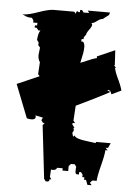

<svg xmlns="http://www.w3.org/2000/svg" viewBox="-56 -788 622 900"><g transform="rotate(5 255.0 -338.5)"><path d="M306.6 -498.5Q371.6 -526.9 382.3 -527.3L381.3 -535.2L464.8 -571.8L468.8 -501.5H465.3L475.1 -489.7L470.7 -489.3Q475.6 -467.8 483.4 -451.7Q505.9 -405.3 509.8 -385.7L464.8 -364.3Q461.4 -376 456.3 -380.4Q451.2 -384.8 446.3 -382.8L444.3 -380.9L459 -375Q449.2 -368.2 386 -336.9Q322.8 -305.7 302.7 -296.4L298.3 -225.6L307.1 -214.8H297.9L293 -210.4L306.2 -192.4H301.3L304.2 -180.7L297.9 -168L303.2 -150.9L311 -157.2Q310.1 -142.1 382.8 -133.8Q408.7 -130.9 410.2 -129.9L413.1 -135.7H481.4L470.7 -112.3H459.5L469.7 -101.1H459.5Q458 -75.7 445.3 -27.3Q432.6 21 431.2 45.9H411.1L400.4 57.6L409.7 68.4H389.6L381.3 45.9H371.6L372.6 34.2H362.3L363.3 23.4L355 11.7H346.2L345.7 23.4H336.9Q328.6 23.4 328.6 9.5Q328.6 -4.4 330.1 -11.2L322.3 -22.5H304.2L294.4 -11.2V11.7H267.1L267.6 1H240.7Q239.3 12.7 219.7 12.7L213.4 11.7L211.4 45.9L218.8 57.6H210.9Q210.9 69.3 199.7 69.3L192.9 68.4L185.1 57.6L156.2 -192.4L165 -203.1H156.7L148.4 -214.8L154.3 -227.5L118.7 -234.9Q124.5 -221.7 113.3 -216.8Q102.1 -211.9 79.6 -217.8L18.1 -374L122.1 -419.4L114.3 -428.7L117.7 -484.9Q108.4 -498.5 108.4 -517.6L112.3 -553.2L103 -564.5L104 -576.2L95.2 -587.9Q97.7 -621.6 107.4 -632.8H97.7L88.4 -644.5H79.1L79.6 -655.3H89.4L90.3 -667.5H70.3V-677.2L62.5 -689Q43 -689 32.7 -694.1Q22.5 -699.2 17.1 -701.2Q42.5 -701.2 89.8 -718Q137.2 -734.9 160.6 -734.9H257.3L266.6 -725.6V-734.9L275.9 -739.7L274.9 -734.9H284.2L284.7 -745.6H293.5L301.3 -734.9H327.6L320.3 -745.6H424.8L421.4 -733.9L393.1 -712.4Q382.8 -712.4 367.7 -700.7Q352.5 -689 342.8 -689L346.7 -681.2Q346.2 -672.4 334.7 -657.2Q323.2 -642.1 322.3 -632.8L313 -620.1L312 -610.4H303.2L302.2 -598.6H311Q318.8 -589.8 318.8 -575Q318.8 -560.1 316.7 -547.1Q314.5 -534.2 311 -519.5Q307.6 -504.9 306.6 -498.5Z"/></g></svg>

Font: Butcherman Caps
Style: Regular
Weight: 400
Version: Version 001.003